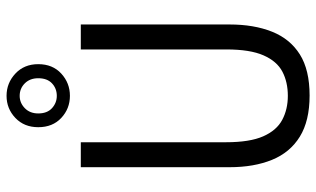

<svg xmlns="http://www.w3.org/2000/svg" viewBox="-214 -758 987 600"><g transform="rotate(-90 280.0 -458.5)"><path d="M281 15Q202 15 152.5 -15.5Q103 -46 80 -102.5Q57 -159 57 -235V-700H135V-246Q135 -172 153.5 -130Q172 -88 205 -70.5Q238 -53 280 -53Q323 -53 355.5 -70Q388 -87 406.5 -129Q425 -171 425 -245V-700H503V-235Q503 -159 480.5 -102.5Q458 -46 409.5 -15.5Q361 15 281 15ZM280 -734Q240 -734 211 -761Q182 -788 182 -833Q182 -877 211 -904.5Q240 -932 280 -932Q320 -932 349.5 -904.5Q379 -877 379 -833Q379 -788 349.5 -761Q320 -734 280 -734ZM280 -775Q303 -775 319 -790Q335 -805 335 -833Q335 -859 319 -875Q303 -891 280 -891Q258 -891 241.5 -875Q225 -859 225 -833Q225 -805 241.5 -790Q258 -775 280 -775Z"/></g></svg>

Font: Ubuntu Sans Mono
Style: Regular
Weight: 400
Monospace: yes
Designer: Dalton Maag Ltd
Foundry: Dalton Maag Ltd
Version: Version 1.006